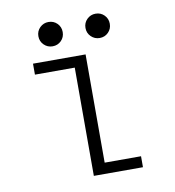

<svg xmlns="http://www.w3.org/2000/svg" viewBox="-76 -726 722 793"><g transform="rotate(-10 285.0 -329.0)"><path d="M179.5 -556.5Q158.5 -556.5 143.5 -571.2Q128.5 -586 128.5 -607.5Q128.5 -629 143.5 -643.8Q158.5 -658.5 179.5 -658.5Q201 -658.5 215.8 -643.8Q230.5 -629 230.5 -607.5Q230.5 -586 215.8 -571.2Q201 -556.5 179.5 -556.5ZM377 -556.5Q356 -556.5 341 -571.2Q326 -586 326 -607.5Q326 -629 341 -643.8Q356 -658.5 377 -658.5Q398.5 -658.5 413.2 -643.8Q428 -629 428 -607.5Q428 -586 413.2 -571.2Q398.5 -556.5 377 -556.5ZM307.5 -46H460V0H254V-454H87V-500H307.5Z"/></g></svg>

Font: League Mono Narrow UltraLight
Style: Regular
Weight: 200
Width: 3
Designer: Tyler Finck
Foundry: The League of Moveable Type / Tyler Finck
Version: Version 2.210